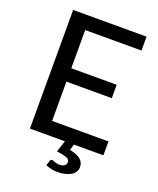

<svg xmlns="http://www.w3.org/2000/svg" viewBox="-161 -815 900 1091"><g transform="rotate(20 288.5 -270.0)"><path d="M269.5 124.5Q272.5 124.5 276.5 126.2Q280.5 128 286 130Q291.5 132 298.8 133.8Q306 135.5 316.5 135.5Q336.5 135.5 347 127.5Q357.5 119.5 357.5 107Q357.5 88.5 337 81.2Q316.5 74 278 69L301 0H89.5V-717.5H533.5V-633.5H193V-402.5H467.5V-321.5H193V-84H534L533.5 0H355L345 36Q391.5 45.5 411.8 63.5Q432 81.5 432 108.5Q432 124.5 424 137.5Q416 150.5 401.2 159.5Q386.5 168.5 366.2 173.5Q346 178.5 321.5 178.5Q301 178.5 282.8 174.5Q264.5 170.5 248.5 163.5L257.5 134Q260.5 124.5 269.5 124.5Z"/></g></svg>

Font: Lato Medium
Style: Regular
Weight: 500
Designer: Lukasz Dziedzic
Foundry: tyPoland Lukasz Dziedzic
Version: Version 2.006; 2014-01-15